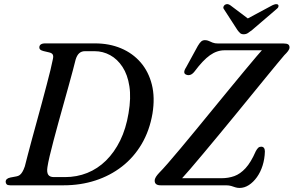

<svg xmlns="http://www.w3.org/2000/svg" viewBox="-20 -914 1448 947"><path d="M8 -17.5Q8 -25.5 13.8 -30.8Q19.5 -36 31.5 -38.5L61 -44Q70 -45.5 77 -50.5Q84 -55.5 90.2 -65.8Q96.5 -76 102.5 -93.5Q108 -115.5 117 -150Q126 -184.5 137.5 -227Q149 -269.5 161.8 -315.8Q174.5 -362 187 -408.2Q199.5 -454.5 210.2 -495.5Q221 -536.5 229 -569.2Q237 -602 240.5 -621Q244.5 -637 240.2 -644.8Q236 -652.5 222.5 -655.5L195 -662Q183.5 -665 178.8 -669Q174 -673 174 -680Q174 -689.5 181.2 -694.8Q188.5 -700 203 -700H449Q519 -700 576.8 -675.8Q634.5 -651.5 673.8 -606Q713 -560.5 729 -496.8Q745 -433 732 -353.5Q717.5 -269.5 678.8 -203.8Q640 -138 581.8 -92.8Q523.5 -47.5 450.5 -23.8Q377.5 0 293.5 0H30.5Q17.5 0 12.8 -5Q8 -10 8 -17.5ZM300.5 -40.5Q359 -40.5 410.2 -61Q461.5 -81.5 502.8 -122Q544 -162.5 572.8 -221Q601.5 -279.5 614 -355.5Q627 -431.5 618.2 -488.5Q609.5 -545.5 584.2 -584Q559 -622.5 523.2 -642Q487.5 -661.5 447 -661.5H399Q382 -661.5 370.8 -651.5Q359.5 -641.5 353 -620Q348.5 -600.5 339.5 -567.5Q330.5 -534.5 319 -492.2Q307.5 -450 294.2 -403.2Q281 -356.5 268.2 -309.8Q255.5 -263 244.2 -220.8Q233 -178.5 225 -144.5Q217 -110.5 214 -90Q210 -65 217.5 -52.8Q225 -40.5 246 -40.5ZM1094 0H772.5Q743 0 743 -22.5Q743 -32 749.2 -41.8Q755.5 -51.5 765 -61.5Q780.5 -77 808 -108.5Q835.5 -140 871 -182.5Q906.5 -225 947 -274.2Q987.5 -323.5 1029.2 -374.5Q1071 -425.5 1111 -474.2Q1151 -523 1185.8 -564.8Q1220.5 -606.5 1246.2 -636.8Q1272 -667 1286 -681L1298 -666H1087.5Q1050 -666 1015.5 -641.5Q981 -617 940 -562Q929.5 -548.5 919 -545Q908.5 -541.5 899 -545.5Q889 -549 888.8 -558.2Q888.5 -567.5 898 -582L956 -688Q965.5 -704 973 -710Q980.5 -716 991 -716Q1001.5 -716 1009.8 -712Q1018 -708 1028.8 -703.8Q1039.5 -699.5 1056 -699.5H1379Q1394.5 -699.5 1401.2 -695Q1408 -690.5 1408 -680Q1408 -672 1401 -662.5Q1394 -653 1382.5 -642Q1370.5 -628 1346.5 -599Q1322.5 -570 1289.8 -530Q1257 -490 1218.8 -443Q1180.5 -396 1140 -346.5Q1099.5 -297 1059.5 -248.8Q1019.5 -200.5 983.5 -157.5Q947.5 -114.5 918.8 -81Q890 -47.5 872 -28L860.5 -35H1072Q1106.5 -35 1135.8 -45.5Q1165 -56 1191.2 -84.5Q1217.5 -113 1241.5 -168Q1248 -180 1253.8 -185.2Q1259.5 -190.5 1268 -190.5Q1277.5 -190.5 1282 -184.2Q1286.5 -178 1286.5 -167Q1285.5 -130 1275.2 -97.5Q1265 -65 1247.2 -40.2Q1229.5 -15.5 1207.5 -1.2Q1185.5 13 1161.5 13Q1150 13 1140.5 9.8Q1131 6.5 1120.2 3.2Q1109.5 0 1094 0ZM1219 -810.5 1116 -888Q1102 -898 1089.5 -890.5Q1084.5 -887 1082.2 -880.8Q1080 -874.5 1085 -868L1151 -766Q1158 -756.5 1164.2 -750.8Q1170.5 -745 1182 -745Q1193.5 -745 1202.5 -750.8Q1211.5 -756.5 1223.5 -766L1342.5 -868Q1351.5 -874.5 1353.2 -880.8Q1355 -887 1351.5 -890.5Q1347.5 -894.5 1340.2 -893.5Q1333 -892.5 1323.5 -888L1179 -810.5Z"/></svg>

Font: Fraunces
Style: Italic
Weight: 400
Italic angle: -16°
Version: Version 1.000;[b76b70a41]